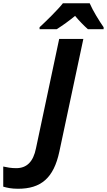

<svg xmlns="http://www.w3.org/2000/svg" viewBox="-177 -954 659 1184"><path d="M-157 197C-133 204 -107 210 -66 210C75 210 154 145 189 -19L337 -714H188L45 -40C28 45 -13 83 -77 83C-109 83 -134 78 -157 73ZM173 -774C212 -799 247 -824 286 -856C309 -828 342 -794 365 -774H462V-786C435 -825 396 -887 376 -934H211C178 -892 105 -821 67 -786V-774Z"/></svg>

Font: BC Sans
Style: Bold Italic
Weight: 700
Italic angle: -12°
Designer: Monotype Design Team
Province of B.C.
Foundry: Monotype Imaging Inc.
Version: Version 2.000;GOOG;noto-source:20170915:90ef993387c0